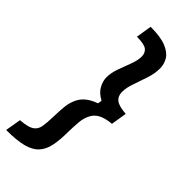

<svg xmlns="http://www.w3.org/2000/svg" viewBox="-286 -700 899 899"><g transform="rotate(45 164.0 -250.0)"><path d="M115 -660Q181.7 -660 218.3 -645Q255 -630 269.6 -605.8Q284.2 -581.7 284.2 -553.3Q284.2 -519.2 272.1 -482.5Q260 -445.8 247.9 -411.7Q235.8 -377.5 235.8 -350Q235.8 -321.7 254.6 -307.1Q273.3 -292.5 320.8 -289.2L308.3 -210.8Q264.2 -206.7 240.4 -192.9Q216.7 -179.2 205.8 -154.2Q195.8 -133.3 193.3 -104.6Q190.8 -75.8 190 -38.3Q190 15 182.1 52.9Q174.2 90.8 152.5 114.6Q130.8 138.3 89.2 149.2Q47.5 160 -21.7 160L-8.3 81.7Q40 78.3 60.4 65.4Q80.8 52.5 85.4 26.7Q90 0.8 90.8 -40Q91.7 -75 94.2 -103.8Q96.7 -132.5 105.8 -155Q115.8 -181.7 136.7 -200.4Q157.5 -219.2 194.2 -232.5L197.5 -252.5Q163.3 -270.8 149.6 -296.7Q135.8 -322.5 135.8 -346.7Q135.8 -375.8 147.9 -409.6Q160 -443.3 172.1 -475Q184.2 -506.7 184.2 -531.7Q184.2 -555.8 167.9 -568.8Q151.7 -581.7 102.5 -581.7Z"/></g></svg>

Font: Familjen Grotesk GF Medium
Style: Italic
Weight: 500
Designer: Anders Wikstroem, Jonas Baeckman, Matilda Gysing, Kristian Moeller
Foundry: Familjen STHML AB
Version: Version 2.000; Beta; Release 4; Build 6